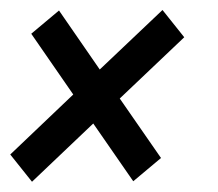

<svg xmlns="http://www.w3.org/2000/svg" viewBox="-20 -471 435 384"><path d="M44 -107.5 0.5 -162 126.5 -282 42.5 -403.5 98 -450 179.5 -332 305 -451 348.5 -396.5 219.5 -274 302 -155 246.5 -108.5 166.5 -224Z"/></svg>

Font: Cabin Condensed
Style: Italic
Weight: 400
Width: 3
Italic angle: -10°
Designer: Pablo Impallari
Foundry: Pablo Impallari. http://www.impallari.com Igino Marini. http://www.ikern.com
Version: Version 3.001; ttfautohint (v1.8.3)